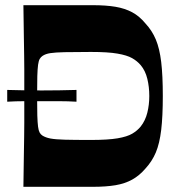

<svg xmlns="http://www.w3.org/2000/svg" viewBox="-20 -720 693 740"><path d="M70.2 0Q71.2 -71.3 71.9 -117.3Q72.6 -163.3 73.1 -193.5Q73.6 -223.7 73.6 -246.5Q73.6 -269.3 73.6 -292.8Q73.6 -316.3 73.6 -350Q73.6 -383 73.6 -406.5Q73.6 -430 73.6 -452.5Q73.6 -475 73.1 -505.5Q72.6 -536 71.9 -582Q71.2 -628 70.2 -700H337.4Q388.4 -700 424.9 -693.9Q461.4 -687.7 489.3 -672.8Q517.3 -657.8 540.3 -629.9Q566 -602.5 580.6 -567.7Q595.1 -532.9 601.3 -481Q607.5 -429.1 607.5 -350Q607.5 -271.5 601.3 -219.3Q595.1 -167.1 580.6 -132.4Q566 -97.8 540.3 -70.1Q517.3 -43.2 489.3 -27.7Q461.4 -12.3 424.9 -6.1Q388.4 0 337.4 0ZM330.1 -180.6Q396.1 -180.6 433.1 -186.9Q470.1 -193.2 489.7 -204.8Q509.3 -216.4 522.3 -232.4Q540.3 -255.3 547.8 -285.7Q555.4 -316.1 555.4 -350Q555.4 -385.2 547.8 -416.3Q540.3 -447.4 522.3 -468.9Q508.7 -484.9 489 -496Q469.4 -507.1 432.7 -513.4Q396.1 -519.8 330.1 -519.8Q265.4 -519.8 228.9 -518.9Q192.4 -518.1 173.9 -515.2Q155.4 -512.4 143.7 -504.4Q137.4 -500.1 133.2 -493.1Q129 -486.1 126.8 -470.6Q124.7 -455.2 123.8 -426.6Q123 -398.1 123 -350Q123 -303.2 123.8 -275Q124.7 -246.8 126.7 -231.7Q128.7 -216.6 132.7 -209.3Q136.7 -201.9 143.4 -197.6Q155.4 -189.9 174.2 -186.2Q193.1 -182.6 229.6 -181.6Q266.1 -180.6 330.1 -180.6ZM7.8 -328V-373.4Q41.7 -372.4 74.8 -371.9Q108 -371.4 140.8 -371.4Q175 -371.4 208.3 -371.9Q241.5 -372.4 274.8 -373.4V-328Q241.5 -330 208.3 -330Q175 -330 140.8 -330Q108 -330 74.4 -330Q40.9 -330 7.8 -328Z"/></svg>

Font: Ojuju ExtraLight
Style: Regular
Weight: 200
Designer: Chisaokwu Joboson, Mirko Velimirovic
Foundry: Udi Foundry
Version: Version 1.000